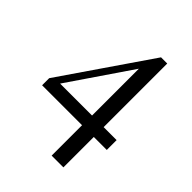

<svg xmlns="http://www.w3.org/2000/svg" viewBox="-199 -599 909 909"><g transform="rotate(45 255.5 -144.5)"><path d="M385.3 -491.7V-65.9H472.2V0H385.3V203.6H306.6V0H39.1V-47.4L343.8 -491.7ZM307.6 -379.4 93.8 -65.9H307.6Z"/></g></svg>

Font: BabelStone Englisc
Style: Regular
Weight: 400
Designer: Andrew West
Foundry: BabelStone
Version: Version 1.000 June 24, 2023